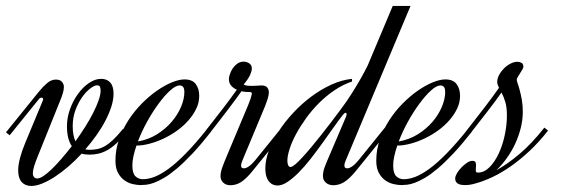

<svg xmlns="http://www.w3.org/2000/svg" viewBox="-77 -615 1873 638"><path d="M64.9 -279.8Q66.4 -283.2 66.4 -285.2Q66.4 -288.1 64.7 -289.3Q63 -290.5 60.5 -290.5Q55.7 -290.5 51.8 -285.2L-44.9 -165.5L-57.1 -175.3L52.7 -311Q65.4 -326.7 79.3 -338.6Q93.3 -350.6 108.4 -350.6Q122.6 -350.6 128.9 -343Q135.3 -335.4 135.3 -326.2Q135.3 -316.9 131.8 -305.2Q128.4 -293.5 123 -280.8L47.9 -94.2Q41 -77.1 36.6 -63.2Q32.2 -49.3 32.2 -38.6Q32.2 -31.2 36.1 -26.6Q40 -22 46.9 -22Q55.2 -22 67.9 -30.5Q80.6 -39.1 95.7 -53.7Q110.8 -68.4 127.7 -87.9Q144.5 -107.4 161.6 -129.4Q153.3 -141.6 149.4 -158.2Q145.5 -174.8 145.5 -195.3Q145.5 -224.6 155.8 -252.7Q166 -280.8 182.4 -303.2Q198.7 -325.7 219 -339.4Q239.3 -353 259.3 -353Q278.3 -353 289.3 -340.8Q300.3 -328.6 300.3 -303.7Q300.3 -283.7 293 -260.7Q285.6 -237.8 273.2 -213.9Q260.7 -189.9 243.4 -165.5Q226.1 -141.1 206.5 -118.7Q212.4 -117.2 219.7 -117.2Q232.9 -117.2 245.1 -119.4Q257.3 -121.6 270.5 -128.9Q283.7 -136.2 298.6 -150.1Q313.5 -164.1 332 -187L343.8 -176.8Q326.2 -153.8 310.5 -139.2Q294.9 -124.5 280 -116.2Q265.1 -107.9 250.5 -104.5Q235.8 -101.1 220.2 -101.1Q205.1 -101.1 194.3 -104.5Q173.3 -81.5 150.6 -62Q127.9 -42.5 106 -28.1Q84 -13.7 63.7 -5.4Q43.5 2.9 26.9 2.9Q6.8 2.9 -4.9 -10Q-16.6 -22.9 -16.6 -49.3Q-16.6 -66.4 -10.5 -89.8Q-4.4 -113.3 6.8 -140.1ZM164.6 -196.3Q164.6 -164.6 173.8 -145.5Q190.4 -168.9 205.8 -193.1Q221.2 -217.3 232.4 -239.5Q243.7 -261.7 250.5 -281Q257.3 -300.3 257.3 -314Q257.3 -320.3 255.4 -325.9Q253.4 -331.5 245.6 -331.5Q236.8 -331.5 222.9 -321Q209 -310.5 196 -292.2Q183.1 -273.9 173.8 -249.3Q164.6 -224.6 164.6 -196.3Z M397.9 -19.5Q415.5 -19.5 436.3 -27.3Q457 -35.2 483.2 -54.2Q509.3 -73.2 541 -105.7Q572.8 -138.2 612.3 -187.5L624.5 -177.7Q590.8 -134.8 562.5 -104.7Q534.2 -74.7 510.7 -54.9Q487.3 -35.2 468.5 -24.2Q449.7 -13.2 435.1 -7.8Q420.4 -2.4 409.2 -1.2Q397.9 0 390.1 0Q378.4 0 363.8 -3.4Q349.1 -6.8 336.4 -15.9Q323.7 -24.9 315.2 -40.5Q306.6 -56.2 306.6 -81.1Q306.6 -117.7 318.6 -151.9Q330.6 -186 350.1 -216.1Q369.6 -246.1 394.3 -271Q418.9 -295.9 444.6 -313.7Q470.2 -331.5 494.1 -341.3Q518.1 -351.1 536.1 -351.1Q562 -351.1 573.5 -335.7Q585 -320.3 585 -296.4Q585 -274.4 575.2 -253.9Q565.4 -233.4 549.3 -215.1Q533.2 -196.8 512 -181.4Q490.7 -166 467.5 -155Q444.3 -144 420.7 -137.7Q397 -131.3 376.5 -131.3Q370.1 -112.8 366.5 -96.2Q362.8 -79.6 362.8 -65.4Q362.8 -39.1 373 -29.3Q383.3 -19.5 397.9 -19.5ZM520 -331.1Q506.8 -331.1 488.3 -314.2Q469.7 -297.4 450 -270.5Q430.2 -243.7 411.9 -210.7Q393.6 -177.7 381.3 -145Q416 -150.9 444.6 -168.7Q473.1 -186.5 493.4 -210.2Q513.7 -233.9 524.7 -260.3Q535.6 -286.6 535.6 -308.6Q535.6 -321.8 531.2 -326.4Q526.9 -331.1 520 -331.1Z M729 -83Q727.1 -78.1 725.6 -73.5Q724.1 -68.8 724.1 -65.4Q724.1 -59.6 726.8 -57.6Q729.5 -55.7 733.9 -55.7Q740.7 -55.7 750.5 -62.5Q760.3 -69.3 771 -82.5L860.4 -192.9L872.6 -183.1L764.6 -49.8Q752.9 -35.2 742.9 -25.4Q732.9 -15.6 724.1 -10Q715.3 -4.4 706.5 -2Q697.8 0.5 688.5 0.5Q673.8 0.5 664.8 -8.1Q655.8 -16.6 655.8 -29.8Q655.8 -42 661.6 -58.6Q667.5 -75.2 677.7 -99.1L746.1 -262.2Q748.5 -268.1 751 -274.4Q753.4 -280.8 755.4 -286.6Q757.3 -292.5 758.5 -297.1Q759.8 -301.8 759.8 -304.2Q759.8 -306.6 758.1 -307.9Q756.3 -309.1 753.9 -309.1Q747.6 -309.1 740.2 -309.6Q732.9 -310.1 725.6 -312Q717.3 -300.3 706.5 -285.6Q695.8 -271 681.9 -252.7Q668 -234.4 650.6 -211.9Q633.3 -189.5 611.8 -162.1L599.6 -171.9Q636.7 -219.2 663.6 -254.2Q690.4 -289.1 710 -316.9Q698.7 -321.8 691.2 -330.3Q683.6 -338.9 683.6 -353Q683.6 -358.4 686.8 -368.2Q689.9 -377.9 696 -387.2Q702.1 -396.5 711.4 -403.3Q720.7 -410.2 732.9 -410.2Q742.7 -410.2 751.2 -404.5Q759.8 -398.9 759.8 -387.2Q759.8 -378.9 753.9 -365.7Q748 -352.5 732.4 -334Q739.7 -330.6 746.6 -330.1Q753.4 -329.6 760.7 -329.6Q770 -329.6 777.6 -330.3Q785.2 -331.1 792 -331.1Q805.7 -331.1 811 -324.2Q816.4 -317.4 816.4 -308.6Q816.4 -299.3 812.3 -286.1Q808.1 -272.9 804.2 -263.2L729 -83Z M1072.3 -83Q1070.3 -78.6 1068.8 -73.7Q1067.4 -68.8 1067.4 -65.4Q1067.4 -59.6 1070.1 -57.6Q1072.8 -55.7 1077.1 -55.7Q1084 -55.7 1093.8 -62.5Q1103.5 -69.3 1114.3 -82.5L1203.6 -192.9L1215.8 -183.1L1107.9 -49.8Q1096.2 -35.2 1085.9 -25.4Q1075.7 -15.6 1066.7 -10Q1057.6 -4.4 1048.6 -2Q1039.6 0.5 1030.3 0.5Q1015.6 0.5 1005.9 -8.1Q996.1 -16.6 996.1 -29.8Q996.1 -44.4 1002 -60.1Q1007.8 -75.7 1018.1 -99.1Q1022.9 -110.8 1030.8 -128.9Q1038.6 -147 1046.6 -165.8Q1054.7 -184.6 1061.8 -201.4Q1068.8 -218.3 1072.8 -227.1Q1074.7 -231.4 1074.7 -235.4Q1074.7 -240.2 1071.3 -240.2Q1067.9 -240.2 1062 -232.9Q1046.9 -213.4 1029.3 -188.5Q1011.7 -163.6 992.9 -137.5Q974.1 -111.3 954.6 -86.4Q935.1 -61.5 915.8 -42Q896.5 -22.5 878.4 -10.5Q860.4 1.5 844.7 1.5Q838.9 1.5 831.8 -1Q824.7 -3.4 818.6 -9.8Q812.5 -16.1 808.6 -27.3Q804.7 -38.6 804.7 -55.7Q804.7 -83.5 816.7 -115.5Q828.6 -147.5 849.4 -179.2Q870.1 -210.9 898.2 -241Q926.3 -271 958.3 -294.7Q990.2 -318.4 1024.7 -334Q1059.1 -349.6 1092.8 -353V-344.2Q1062.5 -334 1034.7 -315.2Q1006.8 -296.4 982.9 -272.5Q959 -248.5 939.7 -221.7Q920.4 -194.8 906.5 -168.9Q892.6 -143.1 885.3 -119.9Q877.9 -96.7 877.9 -80.6Q877.9 -71.8 880.6 -65.9Q883.3 -60.1 888.2 -60.1Q893.6 -60.1 904.1 -68.8Q914.6 -77.6 928.2 -92.5Q941.9 -107.4 958 -126.7Q974.1 -146 990.7 -167Q1007.3 -188 1023.7 -209.5Q1040 -231 1054.2 -250Q1076.2 -279.3 1092.8 -305.9Q1109.4 -332.5 1121.1 -353Q1134.8 -377 1145 -397.9L1228 -595.2H1287.1L1072.3 -83Z M1264.6 -19.5Q1282.2 -19.5 1303 -27.3Q1323.7 -35.2 1349.9 -54.2Q1376 -73.2 1407.7 -105.7Q1439.5 -138.2 1479 -187.5L1491.2 -177.7Q1457.5 -134.8 1429.2 -104.7Q1400.9 -74.7 1377.4 -54.9Q1354 -35.2 1335.2 -24.2Q1316.4 -13.2 1301.8 -7.8Q1287.1 -2.4 1275.9 -1.2Q1264.6 0 1256.8 0Q1245.1 0 1230.5 -3.4Q1215.8 -6.8 1203.1 -15.9Q1190.4 -24.9 1181.9 -40.5Q1173.3 -56.2 1173.3 -81.1Q1173.3 -117.7 1185.3 -151.9Q1197.3 -186 1216.8 -216.1Q1236.3 -246.1 1261 -271Q1285.6 -295.9 1311.3 -313.7Q1336.9 -331.5 1360.8 -341.3Q1384.8 -351.1 1402.8 -351.1Q1428.7 -351.1 1440.2 -335.7Q1451.7 -320.3 1451.7 -296.4Q1451.7 -274.4 1441.9 -253.9Q1432.1 -233.4 1416 -215.1Q1399.9 -196.8 1378.7 -181.4Q1357.4 -166 1334.2 -155Q1311 -144 1287.4 -137.7Q1263.7 -131.3 1243.2 -131.3Q1236.8 -112.8 1233.2 -96.2Q1229.5 -79.6 1229.5 -65.4Q1229.5 -39.1 1239.7 -29.3Q1250 -19.5 1264.6 -19.5ZM1386.7 -331.1Q1373.5 -331.1 1355 -314.2Q1336.4 -297.4 1316.7 -270.5Q1296.9 -243.7 1278.6 -210.7Q1260.3 -177.7 1248 -145Q1282.7 -150.9 1311.3 -168.7Q1339.8 -186.5 1360.1 -210.2Q1380.4 -233.9 1391.4 -260.3Q1402.3 -286.6 1402.3 -308.6Q1402.3 -321.8 1397.9 -326.4Q1393.6 -331.1 1386.7 -331.1Z M1435.5 -21.5Q1435.5 -28.8 1441.4 -39.1Q1447.3 -49.3 1456.1 -58.3Q1464.8 -67.4 1474.6 -74Q1484.4 -80.6 1492.2 -80.6Q1502 -80.6 1503.7 -74.5Q1505.4 -68.4 1504.6 -61Q1503.9 -53.7 1503.9 -47.6Q1503.9 -41.5 1511.2 -41.5Q1531.7 -41.5 1549.3 -59.1Q1566.9 -76.7 1579.8 -104Q1592.8 -131.3 1600.1 -165.3Q1607.4 -199.2 1607.4 -231.4Q1607.4 -259.3 1601.8 -277.1Q1596.2 -294.9 1589.4 -307.6Q1572.8 -283.7 1546.1 -249Q1519.5 -214.4 1478.5 -162.1L1466.3 -171.9Q1505.4 -221.7 1533.2 -258.1Q1561 -294.4 1581.1 -323.2Q1578.6 -328.6 1576.9 -333.3Q1575.2 -337.9 1575.2 -342.8Q1575.2 -354 1581.5 -366Q1587.9 -377.9 1597.7 -387.7Q1607.4 -397.5 1619.4 -403.6Q1631.3 -409.7 1642.6 -409.7Q1648.4 -409.7 1655.3 -406.5Q1662.1 -403.3 1662.1 -393.1Q1662.1 -389.6 1658.7 -383.8Q1655.3 -377.9 1651.1 -371.6Q1647 -365.2 1643.6 -359.4Q1640.1 -353.5 1640.1 -350.1Q1640.1 -346.2 1643.3 -337.4Q1646.5 -328.6 1650.1 -314.9Q1653.8 -301.3 1657 -283.4Q1660.2 -265.6 1660.2 -243.7Q1660.2 -216.3 1653.3 -189.2Q1646.5 -162.1 1634.8 -137Q1623 -111.8 1606.9 -89.4Q1590.8 -66.9 1572.3 -49.3Q1608.9 -69.3 1649.4 -103.5Q1689.9 -137.7 1731.9 -190.9L1744.1 -181.2Q1714.8 -143.6 1683.6 -114.3Q1652.3 -85 1621.1 -63Q1589.8 -41 1559.3 -26.6Q1528.8 -12.2 1501 -4.9Q1492.7 -2.4 1484.6 -1.2Q1476.6 0 1468.3 0Q1462.9 0 1457 -0.7Q1451.2 -1.5 1446.3 -3.9Q1441.4 -6.3 1438.5 -10.5Q1435.5 -14.6 1435.5 -21.5Z"/></svg>

Font: Dynalight
Style: Regular
Weight: 400
Version: Version 1.000